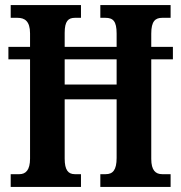

<svg xmlns="http://www.w3.org/2000/svg" viewBox="-20 -734 711 754"><path d="M22 0H298V-50H274C248 -50 234 -66 234 -111V-344H438V-114C438 -66 423 -50 395 -50H374V0H650V-50H617C591 -50 574 -65 574 -110V-501H659V-550H574V-602C574 -651 590 -664 617 -664H650V-714H374V-664H394C424 -664 438 -651 438 -602V-550H234V-605C234 -651 248 -664 274 -664H298V-714H22V-664H49C77 -664 98 -651 98 -603V-550H13V-501H98V-111C98 -66 81 -50 56 -50H22ZM234 -402V-501H438V-402Z"/></svg>

Font: Noto Serif Lao ExtraCondensed
Style: Bold
Weight: 700
Width: 2
Designer: Monotype Design Team
Foundry: Monotype Imaging Inc.
Version: Version 2.003